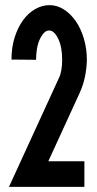

<svg xmlns="http://www.w3.org/2000/svg" viewBox="-20 -731 378 751"><path d="M15.1 0 210.9 -426.8Q223.1 -451.7 223.1 -498Q223.1 -547.9 207.5 -579.8Q191.9 -611.8 171.9 -611.8Q160.6 -611.8 151.4 -601.8Q142.1 -591.8 135 -575.9Q127.9 -560.1 124.5 -539.6Q121.1 -519 121.1 -497.1L24.9 -498Q24.9 -545.9 37.4 -585Q49.8 -624 70.3 -652.1Q90.8 -680.2 117.9 -695.6Q145 -710.9 173.8 -710.9Q203.6 -710.9 230.2 -693.8Q256.8 -676.8 276.9 -647.5Q296.9 -618.2 308.3 -579.1Q319.8 -540 319.8 -496.1Q318.8 -461.9 312 -429.4Q305.2 -397 291 -366.2L168.9 -100.1H310.1V0Z"/></svg>

Font: Fundamental  Brigade Condensed
Style: Regular
Weight: 400
Width: 3
Designer: Peter Wiegel, original typeface by Carl Albert Fahrenwaldt 1901
Foundry: Peter Wiegel
Version: Version 0.000 2012 initial release